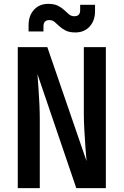

<svg xmlns="http://www.w3.org/2000/svg" viewBox="-20 -974 640 994"><path d="M72 0V-730H225L428 -140Q425 -172 422 -215.5Q419 -259 416.5 -304Q414 -349 414 -384V-730H528V0H375L174 -590Q176 -561 179 -520Q182 -479 184 -436Q186 -393 186 -357V0ZM370 -806Q339 -806 319.5 -816Q300 -826 287 -838.5Q274 -851 262.5 -860.5Q251 -870 235 -870Q205 -870 205 -837V-811H128V-844Q128 -893 156 -923.5Q184 -954 230 -954Q261 -954 280.5 -944Q300 -934 313 -921.5Q326 -909 337.5 -899.5Q349 -890 365 -890Q395 -890 395 -921V-949H472V-916Q472 -867 444 -836.5Q416 -806 370 -806Z"/></svg>

Font: JetBrains Mono NL
Style: Bold
Weight: 700
Monospace: yes
Designer: Philipp Nurullin, Konstantin Bulenkov
Foundry: JetBrains
Version: Version 2.305; ttfautohint (v1.8.4.7-5d5b)